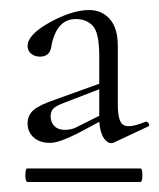

<svg xmlns="http://www.w3.org/2000/svg" viewBox="-20 -650 318 383"><path d="M270 -407Q272 -408 274.5 -406Q277 -404 277.5 -401.5Q278 -399 276 -398L208 -366Q198 -361 189 -372Q180 -383 178 -407L137 -385Q98 -365 80 -365Q59 -365 47 -376Q35 -387 35 -404Q35 -420 47 -430.5Q59 -441 92 -452L178 -483V-538Q178 -584 165.5 -598Q153 -612 131 -612Q94 -612 83 -561Q81 -537 60 -537Q49 -537 42 -543Q35 -549 35 -558Q35 -581 79.5 -605.5Q124 -630 158 -630Q183 -630 199 -612Q215 -594 215 -558V-441Q215 -407 226.5 -400.5Q238 -394 270 -407ZM134 -397 178 -419V-472L108 -445Q92 -439 86.5 -433.5Q81 -428 81 -418Q81 -406 88.5 -398.5Q96 -391 109 -391Q124 -391 134 -397ZM260 -314Q264 -314 264 -300.5Q264 -287 260 -287H35Q32 -287 31 -293.5Q30 -300 31 -307Q32 -314 34 -314Z"/></svg>

Font: Cormorant
Style: Regular
Weight: 400
Designer: Christian Thalmann (Catharsis Fonts)
Version: Version 1.000;PS 001.000;hotconv 1.0.70;makeotf.lib2.5.58329